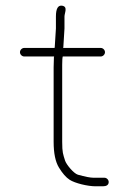

<svg xmlns="http://www.w3.org/2000/svg" viewBox="-20 -651 451 673"><path d="M361 -13C361 -20.9 353.9 -28 346 -28H335H307.5C296.6 -28 278.4 -31.5 253.1 -38.6C238.5 -42.7 212.2 -74.5 208 -88.3C201.2 -110.5 198 -115.6 198 -154V-424C198 -439.3 198.7 -449 200 -453H333C340.9 -453 348 -460.1 348 -468C348 -475.9 340.9 -483 333 -483H201C201.7 -483.7 202 -484.7 202 -486L206 -551V-593C206 -605.5 218.8 -627.5 198 -631C183.3 -633.4 176 -620.8 176 -593V-551L172 -488C172 -485.3 171.7 -483.7 171 -483H65C57.1 -483 50 -475.9 50 -468C50 -460.1 57.1 -453 65 -453H170C169.3 -452.3 169 -451.5 169 -450.5L168 -415V-154C168 -114 174.2 -83.8 186.7 -63.5C199.1 -43.1 211.6 -28.9 224.2 -20.8C242.6 -8.8 287.2 2 314.8 2H340.8C352.9 2 361 -2.6 361 -13Z"/></svg>

Font: MewTooHand
Style: Regular
Weight: 400
Designer: Mew Too, Robert Jablonski
Version: Version 0.77